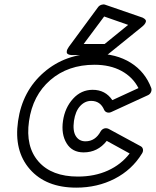

<svg xmlns="http://www.w3.org/2000/svg" viewBox="-20 -820 708 872"><path d="M62 -270Q81.5 -406.7 179.4 -491.5Q277.3 -576.2 416 -576.2Q507.8 -576.2 573.5 -535.2Q639.2 -494.1 667 -419.9Q669.9 -410.6 665.5 -401.1Q661.1 -391.6 650.9 -387.2L484.9 -311Q475.1 -306.6 466.1 -309.6Q457 -312.5 453.1 -320.8Q436 -361.8 394 -361.8Q365.7 -361.8 344 -338.4Q322.3 -314.9 315.9 -271Q309.6 -225.1 324.5 -201.7Q339.4 -178.2 368.2 -178.2Q412.6 -178.2 437 -223.1Q442.4 -232.4 452.1 -236.1Q461.9 -239.7 473.1 -234.9L619.1 -155.8Q627.4 -151.4 629.2 -141.8Q630.9 -132.3 625 -123Q579.6 -48.8 501 -8.3Q422.4 32.2 326.2 32.2Q189 32.2 115.7 -51.3Q42.5 -134.8 62 -270ZM111.8 -270Q95.2 -154.3 155 -86.2Q214.8 -18.1 334 -18.1Q409.7 -18.1 470 -45.4Q530.3 -72.8 568.8 -123L464.8 -180.2Q423.8 -127.9 359.9 -127.9Q307.6 -127.9 282.5 -169.2Q257.3 -210.4 266.1 -271Q274.9 -331.1 311.8 -371.6Q348.6 -412.1 400.9 -412.1Q458.5 -412.1 490.2 -365.2L608.9 -419.9Q583 -470.2 531.5 -498Q480 -525.9 409.2 -525.9Q289.1 -525.9 208.7 -456.5Q128.4 -387.2 111.8 -270ZM293 -607.9 425.8 -788.1Q431.6 -795.4 440.7 -798.3Q449.7 -801.3 457 -798.8L624 -741.2Q625.5 -740.7 628.2 -739.7Q630.9 -738.8 635.7 -735.1Q640.6 -731.4 642.3 -727.3Q644 -723.1 640.4 -715.6Q636.7 -708 626 -699.2L475.1 -577.1Q467.8 -569.8 457 -569.8H309.1Q307.1 -569.8 304.2 -569.8Q301.3 -569.8 294.9 -571.5Q288.6 -573.2 285.4 -576.7Q282.2 -580.1 283.4 -588.1Q284.7 -596.2 293 -607.9ZM359.9 -620.1H455.1L562 -707L453.1 -745.1Z"/></svg>

Font: Trueno ExtraBold Outline
Style: Italic
Weight: 800
Width: 6
Designer: Julieta Ulanovsky
Foundry: Julieta Ulanovsky
Version: Version 3.001b | FøM Fix